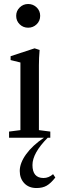

<svg xmlns="http://www.w3.org/2000/svg" viewBox="-20 -698 307 973"><path d="M62 -617.7Q62 -642.6 79.8 -660.2Q97.7 -677.7 122.6 -677.7Q147.9 -677.7 165.8 -660.4Q183.6 -643.1 183.6 -617.7Q183.6 -592.3 165.8 -575Q147.9 -557.6 122.6 -557.6Q97.2 -557.6 79.6 -575Q62 -592.3 62 -617.7ZM25.9 0V-31.2L83.5 -38.6V-381.3L33.7 -393.6V-413.1L155.3 -453.1L180.7 -444.8Q177.2 -404.8 177.2 -367.2V-38.6L234.9 -31.2V0H221.7Q144.5 78.1 144.5 138.2Q144.5 204.1 200.7 204.1Q226.6 204.1 249 184.6L260.3 201.7Q237.3 231 216.6 242.9Q195.8 254.9 165 254.9Q126 254.9 103 230.5Q80.1 206.1 80.1 168.5Q80.1 128.4 112.3 83.7Q144.5 39.1 202.6 0Z"/></svg>

Font: Elstob 10pt Medium
Style: Regular
Weight: 500
Designer: Peter S. Baker
Version: Version 1.015